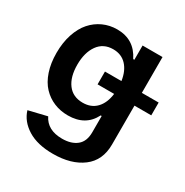

<svg xmlns="http://www.w3.org/2000/svg" viewBox="-175 -695 1016 1054"><g transform="rotate(30 333.0 -168.5)"><path d="M303.2 215.8Q204.1 215.8 142.6 177.5Q81.1 139.2 62.5 78.1L178.2 50.3Q211.9 118.7 305.2 118.7Q363.3 118.7 397.5 90.8Q431.6 63 431.6 5.4V-98.1H425.3Q379.9 -7.8 268.6 -7.8Q220.7 -7.8 180.2 -24.7Q139.6 -41.5 108.9 -74Q78.1 -106.4 60.8 -158Q43.5 -209.5 43.5 -274.4Q43.5 -339.8 61 -393.1Q78.6 -446.3 109.1 -481Q139.6 -515.6 180.7 -534.2Q221.7 -552.7 269 -552.7Q377 -552.7 425.3 -455.1H432.6V-545.4H559.1V-318.4H665.5V-237.3H559.1V8.8Q559.1 109.9 488.8 162.8Q418.5 215.8 303.2 215.8ZM304.2 -108.9Q357.4 -108.9 389.9 -142.6Q422.4 -176.3 430.2 -237.3H325.2V-318.4H429.7Q420.9 -378.4 388.7 -412.8Q356.4 -447.3 304.2 -447.3Q242.2 -447.3 208.5 -399.9Q174.8 -352.5 174.8 -275.4Q174.8 -198.2 208.3 -153.6Q241.7 -108.9 304.2 -108.9Z"/></g></svg>

Font: Interop SemBd
Style: Regular
Weight: 600
Designer: Rasmus Andersson, Google, Jang Haemin
Foundry: jhaemin
Version: Version 1.007